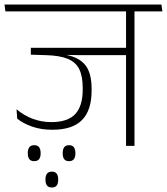

<svg xmlns="http://www.w3.org/2000/svg" viewBox="-38 -648 742 853"><path d="M114 68Q129 68 135.8 59Q142.5 50 142.5 34V31.5Q142.5 15.5 135.8 6.2Q129 -3 114 -3Q99 -3 92.2 6.2Q85.5 15.5 85.5 31.5V34Q85.5 50 92.2 59Q99 68 114 68ZM268.5 68Q283.5 68 290.2 59Q297 50 297 34V31.5Q297 15.5 290.2 6.2Q283.5 -3 268.5 -3Q254 -3 247.2 6.2Q240.5 15.5 240.5 31.5V34Q240.5 50 247.2 59Q254 68 268.5 68ZM192.5 185Q207 185 213.8 176.2Q220.5 167.5 220.5 151V148.5Q220.5 132.5 213.8 123.5Q207 114.5 192.5 114.5Q177.5 114.5 170.8 123.5Q164 132.5 164 148.5V151Q164 167.5 170.8 176.2Q177.5 185 192.5 185ZM559.5 -607.5H522V0H559.5ZM459 -597.5H683.5L679 -628H455ZM632.5 -597.5 629 -628H-18L-14 -597.5ZM537 -435.5H99V-405L227.5 -404.5L319 -403H537ZM250.5 -418.5H99V-405L165 -403Q226.5 -401.5 262.5 -386.8Q298.5 -372 314 -340.8Q329.5 -309.5 329.5 -256.5V-250.5Q329.5 -176.5 296 -141Q262.5 -105.5 190 -105.5Q147 -105.5 107.8 -120Q68.5 -134.5 35.5 -162.5L38.5 -120.5Q67 -98.5 106.2 -85Q145.5 -71.5 194 -71.5Q284 -71.5 326.5 -114.8Q369 -158 369 -245.5V-252.5Q369 -326.5 339.2 -361Q309.5 -395.5 250.5 -405Z"/></svg>

Font: Anek Devanagari Medium ExtraLight
Style: Regular
Weight: 250
Version: Version 1.003